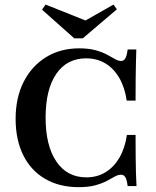

<svg xmlns="http://www.w3.org/2000/svg" viewBox="-20 -789 666 821"><path d="M316.9 11.3Q233.1 11.3 172.2 -24.6Q111.3 -60.5 79 -126.2Q46.8 -191.9 46.8 -280.6Q46.8 -371 81 -438.7Q115.3 -506.5 176.6 -544.4Q237.9 -582.3 318.5 -582.3Q359.7 -582.3 388.7 -574.2Q417.7 -566.1 437.9 -555.2Q458.1 -544.4 472.2 -536.3Q486.3 -528.2 497.6 -528.2Q509.7 -528.2 516.1 -539.9Q522.6 -551.6 525.8 -577.4H562.9Q562.1 -550 561.3 -521Q560.5 -491.9 560.1 -453.6Q559.7 -415.3 559.7 -358.9H521.8Q513.7 -415.3 489.9 -456Q466.1 -496.8 430.2 -518.1Q394.4 -539.5 348.4 -539.5Q266.1 -539.5 220.6 -473Q175 -406.5 175 -286.3Q175 -166.1 221 -98.4Q266.9 -30.6 349.2 -30.6Q395.2 -30.6 431 -52.4Q466.9 -74.2 490.7 -114.9Q514.5 -155.6 522.6 -212.1H559.7Q559.7 -158.1 560.1 -119.4Q560.5 -80.6 561.3 -51.2Q562.1 -21.8 563.7 6.5H525.8Q522.6 -20.2 516.1 -31Q509.7 -41.9 497.6 -41.9Q484.7 -41.9 470.6 -33.9Q456.5 -25.8 436.7 -15.3Q416.9 -4.8 387.9 3.2Q358.9 11.3 316.9 11.3ZM465.3 -769.4 479.8 -749.2 333.9 -625H297.6L159.7 -747.6L175 -769.4L381.5 -687.1L308.9 -680.6Z"/></svg>

Font: Playfair 9pt
Style: Bold
Weight: 700
Designer: Claus Eggers Sørensen
Foundry: Claus Eggers Sørensen
Version: Version 2.203